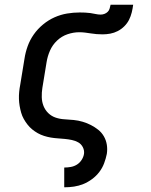

<svg xmlns="http://www.w3.org/2000/svg" viewBox="-20 -591 640 816"><path d="M253 205V121H254Q267 121 281 118.5Q295 116 307 108.5Q319 101 327 88.5Q335 76 337 63Q339 48 332 34.5Q325 21 312.5 14Q300 7 285.5 4Q271 1 256 -0.5Q241 -2 225.5 -3Q210 -4 195.5 -6.5Q181 -9 167 -13.5Q153 -18 140.5 -25Q128 -32 117 -41Q106 -50 97 -61.5Q88 -73 81 -85.5Q74 -98 70 -112Q66 -126 63.5 -140.5Q61 -155 60.5 -170Q60 -185 61.5 -200.5Q63 -216 66 -231L84 -341Q88 -368 97.5 -394.5Q107 -421 123.5 -444.5Q140 -468 163 -487Q186 -506 212 -517.5Q238 -529 265 -533.5Q292 -538 319 -538Q330 -538 341.5 -537.5Q353 -537 364 -535.5Q375 -534 386 -531.5Q397 -529 408 -529Q416 -529 424 -532Q432 -535 438 -541Q444 -547 446 -555Q448 -563 450 -571H546Q544 -555 540 -538.5Q536 -522 528.5 -507Q521 -492 508.5 -479.5Q496 -467 480.5 -459Q465 -451 448.5 -448Q432 -445 416 -445Q403 -445 390.5 -446Q378 -447 366 -449Q354 -451 341.5 -452.5Q329 -454 317 -454Q292 -454 267 -445.5Q242 -437 222.5 -418.5Q203 -400 192.5 -376Q182 -352 178 -327L160 -217Q157 -198 157.5 -178Q158 -158 165 -140.5Q172 -123 185.5 -110Q199 -97 217 -91Q235 -85 254.5 -84Q274 -83 293.5 -81Q313 -79 331.5 -73.5Q350 -68 366.5 -59.5Q383 -51 397.5 -39.5Q412 -28 421.5 -11.5Q431 5 434 24Q437 43 434 63Q430 83 422.5 103Q415 123 402 140Q389 157 371.5 170Q354 183 334.5 191Q315 199 294.5 202Q274 205 254 205Z"/></svg>

Font: Iosevka Slab Medium Extended
Style: Italic
Weight: 500
Width: 7
Italic angle: -9°
Monospace: yes
Designer: Belleve Invis
Foundry: Belleve Invis
Version: Version 11.1.0; ttfautohint (v1.8.3)